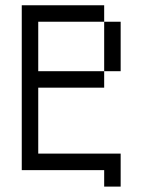

<svg xmlns="http://www.w3.org/2000/svg" viewBox="-20 -645 540 728"><path d="M375 0V62.5H437.5Q437.5 62.5 437.5 -62.5H125Q125 -62.5 125 -312.5H375V-375H125V-562.5H375V-375H437.5V-562.5H375V-625H62.5Q62.5 -625 62.5 0Z"/></svg>

Font: BFUnifontExMono
Style: Regular
Weight: 500
Version: Version 15.0.06